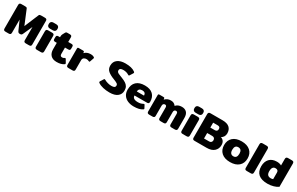

<svg xmlns="http://www.w3.org/2000/svg" viewBox="255 -2390 6351 4100"><g transform="rotate(30 3430.5 -340.0)"><path d="M43 -50V-630Q43 -656 55 -668Q67 -680 96 -680H191Q211 -680 222.5 -675Q234 -670 240 -655L385 -305L531 -655Q537 -670 548.5 -675Q560 -680 580 -680H675Q704 -680 716 -668Q728 -656 728 -630V-50Q728 -24 716.5 -12Q705 0 676 0H597Q568 0 556 -12Q544 -24 544 -50V-375L447 -158Q437 -133 425 -122.5Q413 -112 385 -112Q358 -112 346 -122.5Q334 -133 323 -158L227 -375V-50Q227 -24 215 -12Q203 0 174 0H95Q66 0 54.5 -12Q43 -24 43 -50Z M814 -593V-617Q814 -643 832 -661.5Q850 -680 884 -680H956Q991 -680 1009 -661.5Q1027 -643 1027 -617V-593Q1027 -568 1009 -549.5Q991 -531 956 -531H884Q850 -531 832 -549.5Q814 -568 814 -593ZM819 -50V-429Q819 -455 831 -467.5Q843 -480 872 -480H968Q997 -480 1009.5 -467.5Q1022 -455 1022 -429V-50Q1022 -24 1009.5 -12Q997 0 968 0H872Q843 0 831 -12Q819 -24 819 -50Z M1163 -184V-342H1122Q1094 -342 1084.5 -353Q1075 -364 1075 -391V-430Q1075 -457 1084.5 -468.5Q1094 -480 1122 -480H1163V-505Q1163 -529 1174 -553.5Q1185 -578 1206 -613Q1216 -630 1224.5 -635Q1233 -640 1255 -640H1314Q1342 -640 1353.5 -628Q1365 -616 1365 -590V-480H1445Q1473 -480 1482.5 -468.5Q1492 -457 1492 -430V-391Q1492 -364 1482.5 -353Q1473 -342 1445 -342H1365V-188Q1365 -157 1377 -142.5Q1389 -128 1416 -128Q1433 -128 1443.5 -132Q1454 -136 1469 -146Q1477 -151 1484 -151Q1494 -151 1501 -139L1543 -67Q1550 -55 1550 -48Q1550 -39 1538 -31Q1504 -8 1461.5 3.5Q1419 15 1361 15Q1265 15 1214 -37.5Q1163 -90 1163 -184Z M1596 -50V-449Q1596 -467 1602.5 -473.5Q1609 -480 1630 -480H1733Q1745 -480 1751.5 -476.5Q1758 -473 1759 -464L1764 -435Q1824 -495 1909 -495Q1942 -495 1963 -489.5Q1984 -484 2001 -472Q2011 -465 2011 -456Q2011 -453 2009 -445L1977 -354Q1973 -340 1962 -340Q1957 -340 1950 -344Q1923 -359 1885 -359Q1847 -359 1822.5 -338Q1798 -317 1798 -282V-50Q1798 -24 1786.5 -12Q1775 0 1746 0H1649Q1620 0 1608 -12Q1596 -24 1596 -50Z M2384 -52Q2367 -63 2367 -75Q2367 -83 2373 -92L2422 -170Q2430 -182 2438 -182Q2443 -182 2455 -175Q2492 -154 2539 -141Q2586 -128 2632 -128Q2679 -128 2701.5 -142Q2724 -156 2724 -187Q2724 -217 2699.5 -234Q2675 -251 2608 -277Q2507 -315 2450.5 -362.5Q2394 -410 2394 -492Q2394 -591 2465 -643Q2536 -695 2654 -695Q2736 -695 2794.5 -680.5Q2853 -666 2894 -636Q2911 -623 2911 -612Q2911 -605 2905 -596L2856 -518Q2847 -506 2840 -506Q2835 -506 2823 -513Q2765 -551 2685 -551Q2642 -551 2619 -537Q2596 -523 2596 -491Q2596 -469 2608 -455Q2620 -441 2640.5 -430.5Q2661 -420 2704 -404L2723 -397Q2797 -368 2839.5 -341.5Q2882 -315 2904 -276.5Q2926 -238 2926 -180Q2926 -91 2859.5 -38Q2793 15 2664 15Q2580 15 2505 -2.5Q2430 -20 2384 -52Z M2972 -234Q2972 -361 3044 -428Q3116 -495 3251 -495Q3383 -495 3451.5 -429.5Q3520 -364 3520 -248Q3520 -198 3476 -198H3162Q3162 -155 3194.5 -132Q3227 -109 3293 -109Q3334 -109 3361.5 -116.5Q3389 -124 3417 -139Q3429 -144 3433 -144Q3442 -144 3448 -132L3482 -68Q3487 -58 3487 -53Q3487 -44 3475 -36Q3434 -9 3382 3Q3330 15 3263 15Q3179 15 3113.5 -13Q3048 -41 3010 -97Q2972 -153 2972 -234ZM3340 -297Q3340 -335 3318 -356Q3296 -377 3252 -377Q3208 -377 3185 -355.5Q3162 -334 3162 -297Z M3586 -50V-449Q3586 -467 3592.5 -473.5Q3599 -480 3620 -480H3715Q3727 -480 3733.5 -476.5Q3740 -473 3741 -464L3746 -433Q3774 -462 3809 -478.5Q3844 -495 3891 -495Q3933 -495 3963 -480Q3993 -465 4014 -434Q4041 -463 4076.5 -479Q4112 -495 4162 -495Q4239 -495 4282 -450.5Q4325 -406 4325 -316V-50Q4325 -24 4313 -12Q4301 0 4272 0H4191Q4162 0 4150 -12Q4138 -24 4138 -50V-303Q4138 -332 4127.5 -345Q4117 -358 4096 -358Q4072 -358 4058.5 -342.5Q4045 -327 4045 -299V-50Q4045 -24 4033 -12Q4021 0 3992 0H3919Q3890 0 3878 -12Q3866 -24 3866 -50V-305Q3866 -358 3825 -358Q3800 -358 3786 -342Q3772 -326 3772 -298V-50Q3772 -24 3760.5 -12Q3749 0 3720 0H3639Q3610 0 3598 -12Q3586 -24 3586 -50Z M4406 -593V-617Q4406 -643 4424 -661.5Q4442 -680 4476 -680H4548Q4583 -680 4601 -661.5Q4619 -643 4619 -617V-593Q4619 -568 4601 -549.5Q4583 -531 4548 -531H4476Q4442 -531 4424 -549.5Q4406 -568 4406 -593ZM4411 -50V-429Q4411 -455 4423 -467.5Q4435 -480 4464 -480H4560Q4589 -480 4601.5 -467.5Q4614 -455 4614 -429V-50Q4614 -24 4601.5 -12Q4589 0 4560 0H4464Q4435 0 4423 -12Q4411 -24 4411 -50Z M4705 -50V-629Q4705 -655 4717 -667.5Q4729 -680 4757 -680H5055Q5172 -680 5228 -628.5Q5284 -577 5284 -485Q5284 -440 5261.5 -403.5Q5239 -367 5203 -352Q5302 -320 5302 -207Q5302 -116 5238.5 -58Q5175 0 5052 0H4757Q4728 0 4716.5 -12Q4705 -24 4705 -50ZM5017 -414Q5048 -414 5065 -429.5Q5082 -445 5082 -475Q5082 -507 5066 -521Q5050 -535 5017 -535H4907V-414ZM5034 -145Q5066 -145 5083.5 -163.5Q5101 -182 5101 -212Q5101 -246 5082 -263Q5063 -280 5030 -280H4907V-145Z M5348 -240Q5348 -358 5424 -426.5Q5500 -495 5637 -495Q5774 -495 5850.5 -426.5Q5927 -358 5927 -240Q5927 -122 5850.5 -53.5Q5774 15 5637 15Q5500 15 5424 -53.5Q5348 -122 5348 -240ZM5725 -240Q5725 -350 5637 -350Q5549 -350 5549 -240Q5549 -184 5572 -156Q5595 -128 5637 -128Q5725 -128 5725 -240Z M5993 -50V-629Q5993 -655 6005 -667.5Q6017 -680 6045 -680H6142Q6171 -680 6183 -667.5Q6195 -655 6195 -629V-50Q6195 -24 6183 -12Q6171 0 6142 0H6045Q6016 0 6004.5 -12Q5993 -24 5993 -50Z M6261 -243Q6261 -358 6325 -426.5Q6389 -495 6506 -495Q6539 -495 6570 -487.5Q6601 -480 6619 -468V-629Q6619 -655 6631 -667.5Q6643 -680 6672 -680H6765Q6794 -680 6806 -667.5Q6818 -655 6818 -629V-56Q6775 -25 6706 -5Q6637 15 6560 15Q6411 15 6336 -50Q6261 -115 6261 -243ZM6620 -132V-293Q6620 -359 6549 -359Q6505 -359 6483.5 -327.5Q6462 -296 6462 -242Q6462 -177 6488 -149Q6514 -121 6566 -121Q6600 -121 6620 -132Z"/></g></svg>

Font: Mitr SemiBold
Style: Regular
Weight: 600
Designer: Thanarat Vachiruckul
Foundry: Cadson Demak
Version: Version 1.003